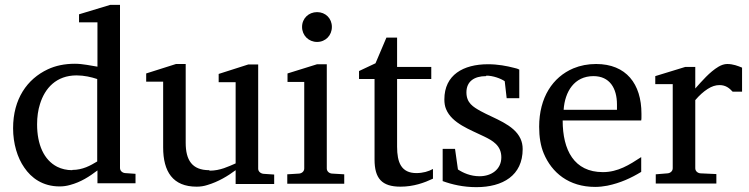

<svg xmlns="http://www.w3.org/2000/svg" viewBox="-20 -758 3091 792"><path d="M278 -56C255 -56 234 -61 216 -70C161 -98 133 -162 133 -245C133 -276 137 -304 145 -329C165 -394 212 -447 296 -447C327 -447 357 -440 381 -432V-92C353 -75 321 -57 278 -57ZM289 -495C246 -495 209 -487 177 -472C92 -432 34 -350 34 -229C34 -165 52 -107 80 -67C109 -24 156 11 226 11C241 11 255 9 269 5C314 -7 349 -30 382 -55V-2H539V-41L496 -44C485 -45 475 -53 475 -65V-738H435L306 -699V-666H382V-483C355 -487 322 -495 289 -495Z M843 -56C772 -56 746 -98 746 -169V-494H706L583 -455V-421H653V-150C653 -50 693 12 791 12C806 12 821 10 836 5C880 -8 920 -32 952 -56V1H1111V-38L1067 -41C1056 -42 1045 -50 1045 -62V-492H1004L882 -453V-419H952V-84C922 -71 888 -54 845 -54Z M1165 0H1400V-39L1349 -42C1338 -43 1328 -51 1328 -63V-493H1288L1166 -455V-420H1235V-63C1235 -51 1225 -43 1214 -42L1165 -39ZM1226 -647C1226 -612 1253 -585 1288 -585C1323 -585 1349 -612 1349 -647C1349 -682 1323 -708 1288 -708C1253 -708 1226 -682 1226 -647Z M1698 -44C1635 -44 1618 -88 1618 -153V-432H1759V-482H1618V-603H1574L1529 -497L1461 -465V-432H1525V-100C1525 -22 1555 12 1632 12C1686 12 1730 -4 1766 -21V-61C1748 -51 1725 -44 1697 -44Z M1986 -446C2014 -446 2046 -434 2062 -423L2070 -353H2122V-471C2117 -474 2110 -476 2101 -478C2070 -486 2034 -493 1993 -493C1891 -493 1813 -449 1813 -348C1813 -333 1815 -320 1820 -308C1844 -249 1920 -223 1977 -195C2012 -178 2048 -158 2048 -109C2048 -60 2008 -31 1958 -31C1921 -31 1890 -45 1869 -59L1857 -144H1806V-11C1844 3 1891 14 1945 14C2054 14 2136 -34 2136 -143C2136 -159 2133 -173 2127 -186C2100 -245 2018 -269 1962 -300C1932 -317 1904 -333 1904 -377C1904 -422 1936 -444 1985 -444Z M2301 -261H2625C2626 -266 2626 -271 2626 -276V-289C2626 -412 2563 -494 2439 -494C2405 -494 2374 -488 2345 -476C2260 -440 2204 -356 2204 -235C2204 -193 2210 -156 2223 -125C2256 -46 2326 13 2435 13C2452 13 2469 11 2485 8C2539 -3 2584 -24 2625 -49V-110C2576 -78 2529 -48 2467 -48C2348 -48 2301 -139 2301 -261ZM2525 -327V-305H2305C2310 -380 2349 -444 2428 -444C2495 -444 2525 -394 2525 -327Z M2980 -494C2968 -494 2956 -490 2944 -483C2907 -461 2875 -423 2848 -393V-482H2807L2683 -444V-411H2755V-64C2755 -52 2745 -44 2734 -43L2685 -39V-1H2935V-40L2869 -43C2858 -44 2848 -52 2848 -64V-345C2865 -365 2882 -380 2899 -391C2916 -402 2932 -407 2948 -407C2974 -407 2989 -394 3002 -380H3041V-479C3024 -486 3004 -494 2980 -494Z"/></svg>

Font: Veleka
Style: Regular
Weight: 400
Designer: Stefan Peev, Context Ltd, 2016; SIL International, 1997-2014.
Foundry: Stefan Peev, Context Ltd, 2016
Version: Version 1.000